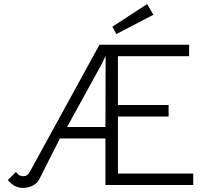

<svg xmlns="http://www.w3.org/2000/svg" viewBox="-20 -902 1003 936"><path d="M18 -24 58 -64Q67 -51 75 -47Q83 -43 95 -43Q113 -43 124 -62L465 -684H902V-628H555V-390H802V-334H555V-56H922V0H494V-227H272L173 -31Q162 -9 140.5 2.5Q119 14 91 14Q50 14 18 -24ZM494 -283 495 -630 477 -592 307 -283ZM528 -772 697 -882 728 -830 547 -736Z"/></svg>

Font: Bellota
Style: Regular
Weight: 400
Designer: Kemie Guaida
Foundry: Kemie Guaida
Version: Version 4.001